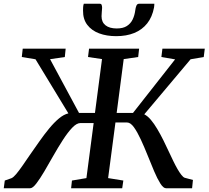

<svg xmlns="http://www.w3.org/2000/svg" viewBox="-51 -1002 1110 1022"><path d="M-31 0 -25.5 -41 10 -53.5Q20.5 -58 35 -75.2Q49.5 -92.5 68 -119Q86.5 -145.5 107.5 -176.5Q132 -211.5 157.8 -248.2Q183.5 -285 210 -317.2Q236.5 -349.5 262.5 -371.2Q288.5 -393 313 -398.5L138 -686.5L65 -698.5L70 -743H298.5L294 -698.5L215.5 -687L369.5 -401H454.5L492 -687.5L417.5 -698.5L423 -743H689.5L684.5 -698.5L607.5 -687.5L570 -401H657L881 -686L808 -698.5L813.5 -743H1039L1033.5 -698.5L963.5 -686.5L717 -393.5Q735 -384.5 752.2 -364Q769.5 -343.5 786.2 -315.2Q803 -287 818.8 -255.2Q834.5 -223.5 849 -192Q861 -166.5 872.2 -143.2Q883.5 -120 894.2 -101.5Q905 -83 914.5 -71Q924 -59 931.5 -56L976 -44L971.5 0H832.5Q818.5 0 802.5 -25.2Q786.5 -50.5 769.5 -90.5Q752.5 -130.5 734.8 -175Q717 -219.5 698.5 -259.5Q680 -299.5 661.8 -324.8Q643.5 -350 625.5 -350H563.5L524.5 -54L605.5 -41L599.5 0H327.5L332 -41L409 -54L447.5 -347H377Q357 -347 333.2 -322Q309.5 -297 284 -257.5Q258.5 -218 233.2 -173.5Q208 -129 184.8 -89.5Q161.5 -50 142.2 -25Q123 0 109.5 0ZM480.5 -982Q488 -982 490.2 -975.5Q492.5 -969 492.5 -960Q492 -950.5 490.8 -937.8Q489.5 -925 489.5 -915.5Q489.5 -884 510.8 -867.2Q532 -850.5 570.5 -850.5Q604 -850.5 624.2 -863.5Q644.5 -876.5 655 -898.2Q665.5 -920 669 -947Q670.5 -960.5 674.8 -971.2Q679 -982 689 -982H770.5Q770.5 -978.5 770.2 -974Q770 -969.5 769 -962.5Q759.5 -911.5 732.5 -877.5Q705.5 -843.5 663.8 -826.5Q622 -809.5 567.5 -809.5Q516.5 -809.5 476.5 -824.5Q436.5 -839.5 413.5 -869.8Q390.5 -900 391 -946Q391 -955 391.5 -964Q392 -973 395 -982Z"/></svg>

Font: Merriweather 24pt Medium
Style: Italic
Weight: 500
Italic angle: -7.8°
Version: Version 2.101